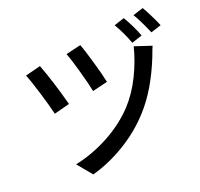

<svg xmlns="http://www.w3.org/2000/svg" viewBox="-127 -1026 1255 1203"><g transform="rotate(-15 500.0 -424.5)"><path d="M365.2 -732.4 462.9 -764.6Q480.5 -728.5 516.1 -636.2Q551.8 -543.9 564.5 -499L465.8 -465.8Q453.1 -510.7 419.4 -600.6Q385.7 -690.4 365.2 -732.4ZM784.2 -670.9 899.4 -643.6Q893.6 -628.9 879.9 -577.1Q820.3 -378.9 723.6 -252Q648.4 -152.3 544.9 -76.7Q441.4 -1 332 39.1L244.1 -49.8Q353.5 -82 459 -150.4Q564.5 -218.8 637.7 -311.5Q695.3 -385.7 732.4 -481.4Q769.5 -577.1 784.2 -670.9ZM85 -668 184.6 -703.1Q241.2 -585.9 298.8 -426.8L197.3 -390.6Q182.6 -437.5 143.6 -534.7Q104.5 -631.8 85 -668ZM703.1 -829.1 769.5 -857.4Q815.4 -793.9 849.6 -723.6L781.2 -694.3Q752.9 -757.8 703.1 -829.1ZM833 -859.4 900.4 -887.7Q946.3 -821.3 981.4 -754.9L914.1 -726.6Q859.4 -827.1 833 -859.4Z"/></g></svg>

Font: GenEi Gothic M SemiBold
Style: Regular
Weight: 500
Designer: o_tamon (Modified); [Source Han Sans]
Ryoko NISHIZUKA  (kana & ideographs); Paul D. Hunt (Latin, Greek & Cyrillic); Wenl
Version: Version 1.1a;Original Version 1.004